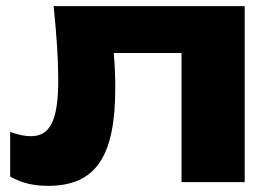

<svg xmlns="http://www.w3.org/2000/svg" viewBox="-20 -591 870 623"><path d="M154 -571C164 -475 169 -395 169 -333C169 -202 144 -149 80 -149C61 -149 37 -154 13 -163V-18C52 4 91 12 136 12C290 12 354 -82 354 -305C354 -337 353 -375 349 -419H569V0H774V-571Z"/></svg>

Font: Bounded
Style: Bold
Weight: 700
Designer: Vlad Churkin
Version: Version 3.0